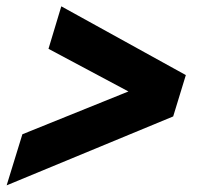

<svg xmlns="http://www.w3.org/2000/svg" viewBox="-24 -556 644 592"><path d="M510 -197 -3.5 15.5 45 -142 372 -274 125.5 -405.5 165 -536.5 549 -324.5Z"/></svg>

Font: Newsreader Caption ExtraBold
Style: Italic
Weight: 800
Italic angle: -17°
Designer: Hugues Gentile
Foundry: Production Type
Version: Version 1.001